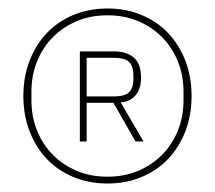

<svg xmlns="http://www.w3.org/2000/svg" viewBox="-20 -730 506 452"><path d="M233 -298Q190 -298 153.5 -313Q117 -328 91 -355Q65 -382 50 -420Q35 -458 35 -504Q35 -550 50 -588Q65 -626 91 -653Q117 -680 153.5 -695Q190 -710 233 -710Q276 -710 312.5 -695Q349 -680 375 -653Q401 -626 416 -588Q431 -550 431 -504Q431 -458 416 -420Q401 -382 375 -355Q349 -328 312.5 -313Q276 -298 233 -298ZM233 -314Q272 -314 304.5 -327.5Q337 -341 361 -365Q385 -389 398.5 -422Q412 -455 412 -494V-514Q412 -553 398.5 -586Q385 -619 361 -643Q337 -667 304.5 -680.5Q272 -694 233 -694Q194 -694 161.5 -680.5Q129 -667 105 -643Q81 -619 67.5 -586Q54 -553 54 -514V-494Q54 -455 67.5 -422Q81 -389 105 -365Q129 -341 161.5 -327.5Q194 -314 233 -314ZM184 -397H168V-609H249Q278 -609 295 -594.5Q312 -580 312 -547Q312 -520 298.5 -505Q285 -490 264 -489L318 -397H299L247 -488H184ZM248 -503Q273 -503 283.5 -512.5Q294 -522 294 -545V-552Q294 -575 283.5 -584.5Q273 -594 248 -594H184V-503Z"/></svg>

Font: IBM Plex Sans Arabic Thin
Style: Regular
Weight: 100
Designer: Mike Abbink, Paul van der Laan, Pieter van Rosmalen, Wael Morcos, Khajak Apelian
Foundry: Bold Monday
Version: Version 1.101